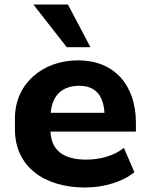

<svg xmlns="http://www.w3.org/2000/svg" viewBox="-20 -816 657 847"><path d="M355 11.2C437 11.2 522 -13.7 572.8 -56.6L526.4 -163.6C482.4 -127.9 419.4 -111.8 360.4 -111.8C263.7 -111.8 206.5 -149.9 202.6 -235.4H579.6V-273.9C579.6 -442.4 482.9 -549.8 324.2 -549.8C167.5 -549.8 45.9 -446.3 45.9 -294.4V-244.6C45.9 -82 174.3 11.2 355 11.2ZM329.1 -437.5C397 -437.5 435.5 -400.4 440.9 -318.4H203.6C210.9 -398.9 257.8 -437.5 329.1 -437.5ZM378.9 -607.9 279.8 -795.9H127.4L274.4 -607.9Z"/></svg>

Font: Winston ExtraBold
Style: Regular
Weight: 800
Designer: Vernon Adams, Kim Jin-seong, David Berlow, Cristiano Sobral
Foundry: The Winston Project Authors
Version: Version 3.004